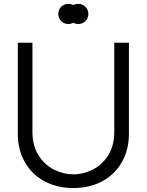

<svg xmlns="http://www.w3.org/2000/svg" viewBox="-20 -936 742 971"><path d="M351 15Q269.2 15 205.3 -19.1Q141.5 -53.2 105.8 -115.7Q70 -178.2 70 -260V-719.7L144 -720V-269.7Q144 -198.8 175 -150.2Q206 -101.5 253.7 -77.9Q301.3 -54.3 351 -54.3Q400.8 -54.3 448.5 -78.1Q496.2 -101.8 527.1 -150.5Q558 -199.2 558 -269.7V-720H632V-260Q632 -178.5 596.2 -116Q560.5 -53.5 496.7 -19.2Q432.8 15 351 15ZM326 -814.7Q311.5 -814.7 299.8 -821.3Q288.2 -828 281.5 -839.7Q274.8 -851.3 274.8 -865.3Q274.8 -879.7 281.5 -891.3Q288.2 -903 299.8 -909.7Q311.5 -916.3 326 -916.3Q340.2 -916.3 351.9 -909.7Q363.7 -903 370.4 -891.3Q377.2 -879.7 377.2 -865.3Q377.2 -851.3 370.4 -839.7Q363.7 -828 351.9 -821.3Q340.2 -814.7 326 -814.7ZM375.7 -814.7Q361.2 -814.7 349.5 -821.3Q337.8 -828 331.2 -839.7Q324.5 -851.3 324.5 -865.3Q324.5 -879.7 331.2 -891.3Q337.8 -903 349.5 -909.7Q361.2 -916.3 375.7 -916.3Q389.8 -916.3 401.6 -909.7Q413.3 -903 420.1 -891.3Q426.8 -879.7 426.8 -865.3Q426.8 -851.3 420.1 -839.7Q413.3 -828 401.6 -821.3Q389.8 -814.7 375.7 -814.7Z"/></svg>

Font: Hauora
Style: Regular
Weight: 400
Designer: Wayne Shih
Foundry: WCYS
Version: Version 1.001